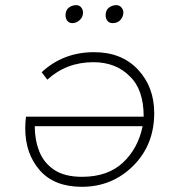

<svg xmlns="http://www.w3.org/2000/svg" viewBox="-20 -725 662 747"><path d="M346.1 -522Q453.1 -522 516.5 -454.5Q580 -387 580 -285.1Q580 -161.1 498 -79.6Q416.1 1.8 298.1 1.8Q191.1 1.8 134.7 -62.6Q78.2 -127.1 78.2 -226.1Q78.2 -248.1 81.2 -271.1H539Q539 -377 485 -428Q431.1 -483 343.1 -483Q238.1 -483 164.1 -415L142.1 -444Q226.1 -522 346.1 -522ZM115.2 -234.1Q115.2 -181.1 132.7 -136.4Q150.1 -91.6 190.6 -64.4Q231.1 -37.1 299.1 -37.1Q399.1 -37.1 458.1 -92.1Q517 -147.1 535 -234.1ZM262 -635Q249 -635 242 -644Q235 -653 235 -665Q235 -686 248 -695.5Q261 -705 276 -705Q289 -705 296 -696Q303 -687 303 -676Q303 -659 290.2 -647Q277.5 -635 262 -635ZM418 -635Q405 -635 398 -644Q391 -653 391 -665Q391 -686 404 -695.5Q417 -705 432 -705Q445 -705 452.5 -696Q460 -687 460 -676Q460 -661.5 449.2 -648.2Q438.5 -635 418 -635Z"/></svg>

Font: Argentum Sans ExtraLight
Style: Italic
Weight: 200
Italic angle: -11°
Designer: Julieta Ulanovsky (font), Cristiano Sobral (main changes and remaster)
Foundry: Julieta Ulanovsky (font), Cristiano Sobral (main changes and remaster)
Version: Version 2.007;June 15, 2022;FontCreator 14.0.0.2814 64-bit; 